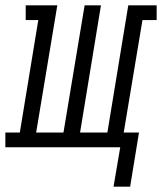

<svg xmlns="http://www.w3.org/2000/svg" viewBox="-65 -550 605 717"><path d="M359 147 384 0H-45V-55H9L78 -475H31V-530H149L70 -55H172L251 -530H312L234 -55H336L414 -530H520V-475H467L397 -55H454L421 147Z"/></svg>

Font: Iosevka Curly Slab LtObl
Style: Regular
Weight: 300
Italic angle: -9°
Monospace: yes
Designer: Belleve Invis
Foundry: Belleve Invis
Version: Version 11.0.0; ttfautohint (v1.8.3)